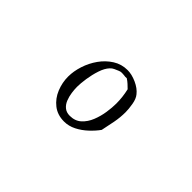

<svg xmlns="http://www.w3.org/2000/svg" viewBox="-45 -806 1090 1090"><g transform="rotate(45 500.0 -261.0)"><path d="M684 -315Q684 -273 676 -231Q668 -189 659 -148Q639 -120 609.5 -92.5Q580 -65 545.5 -47.5Q511 -30 474 -30Q421 -30 384 -59Q347 -88 328.5 -133.5Q310 -179 310 -227Q310 -270 325 -316.5Q340 -363 368 -402.5Q396 -442 435.5 -467Q475 -492 523 -492Q557 -492 596 -474.5Q635 -457 656 -430Q672 -411 678 -375.5Q684 -340 684 -315ZM612 -312Q612 -364 600 -415Q589 -426 577.5 -436.5Q566 -447 552 -456Q546 -455 540 -455.5Q534 -456 528 -457Q523 -457 519 -457.5Q515 -458 511 -458Q499 -458 489 -453Q477 -448 465 -442.5Q453 -437 444 -427Q424 -406 411.5 -368Q399 -330 393 -290Q387 -250 387 -222Q387 -201 390.5 -176Q394 -151 403 -128Q412 -105 429.5 -90.5Q447 -76 474 -76Q516 -76 543 -100.5Q570 -125 585 -162.5Q600 -200 606 -240Q612 -280 612 -312Z"/></g></svg>

Font: Yuji Mai
Style: Regular
Weight: 400
Designer: Kataoka Yuji
Foundry: Kinuta Font Factory
Version: Version 3.002